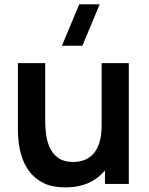

<svg xmlns="http://www.w3.org/2000/svg" viewBox="-20 -822 666 858"><path d="M272.3 15.3Q212.6 15.3 173.5 -4.5Q134.5 -24.3 111.5 -55.5Q88.5 -86.6 77.5 -121.6Q66.5 -156.7 63.2 -188Q60 -219.2 60 -238.5V-540H182V-279.8Q182 -254.8 185.6 -223.8Q189.2 -192.8 201.8 -164Q214.4 -135.2 239.7 -116.7Q264.9 -98.2 308.2 -98.2Q331 -98.2 353.5 -105.6Q375.9 -113.1 394.1 -131.2Q412.2 -149.3 423.3 -181.5Q434.3 -213.6 434.3 -262.5L505.8 -231.8Q505.8 -163.1 479.1 -107Q452.3 -50.8 400.4 -17.8Q348.5 15.3 272.3 15.3ZM555.5 0H449V-167.5H434.3V-540H555.5ZM256.8 -617.5H348.2L425.4 -802.5H333.9Z"/></svg>

Font: Manrope Variable Light
Style: Regular
Weight: 200
Designer: Mikhail Sharanda
Foundry: Mikhail Sharanda
Version: Version 4.505